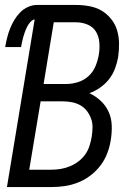

<svg xmlns="http://www.w3.org/2000/svg" viewBox="-20 -755 540 775"><path d="M188 0H8L120 -677Q109 -674 101.5 -665Q94 -656 89 -646Q84 -636 80.5 -626Q77 -616 74 -606Q71 -596 69 -585.5Q67 -575 65 -565H1Q4 -583 8.5 -601.5Q13 -620 20 -638Q27 -656 37 -673Q47 -690 61 -704.5Q75 -719 93 -727Q111 -735 129 -735H287Q314 -735 341 -730Q368 -725 390 -712Q412 -699 428.5 -678.5Q445 -658 452.5 -633Q460 -608 460.5 -580.5Q461 -553 457 -525Q453 -502 444.5 -479Q436 -456 421 -436.5Q406 -417 385 -402Q364 -387 341 -379Q366 -367 386.5 -348Q407 -329 418.5 -303.5Q430 -278 431 -248.5Q432 -219 427 -189Q423 -163 413 -136.5Q403 -110 385.5 -87Q368 -64 345 -46.5Q322 -29 295.5 -18.5Q269 -8 242 -4Q215 0 188 0ZM156 -416H248Q271 -416 295 -423.5Q319 -431 337.5 -448Q356 -465 365.5 -488Q375 -511 379 -535Q383 -559 381 -583.5Q379 -608 367.5 -627Q356 -646 334 -655.5Q312 -665 287 -665H197ZM98 -70H187Q206 -70 224.5 -73Q243 -76 261.5 -83.5Q280 -91 296 -103Q312 -115 323.5 -131Q335 -147 341 -165.5Q347 -184 350 -202Q353 -221 353.5 -240Q354 -259 347.5 -276.5Q341 -294 330 -308Q319 -322 303.5 -330.5Q288 -339 269.5 -342.5Q251 -346 231 -346H144Z"/></svg>

Font: Iosevka Term Oblique
Style: Regular
Weight: 400
Italic angle: -9°
Monospace: yes
Designer: Belleve Invis
Foundry: Belleve Invis
Version: Version 31.4.0